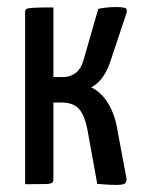

<svg xmlns="http://www.w3.org/2000/svg" viewBox="-20 -521 405 543"><path d="M306 2Q294 2 281.5 1Q269 0 255 -1L230 -139Q222 -190 205.5 -210.5Q189 -231 155 -231H131V-14Q131 -7 127.5 -4Q124 -1 107.5 -0.5Q91 0 51 0V-486Q51 -493 54.5 -495.5Q58 -498 74.5 -499Q91 -500 131 -500V-303H159Q179 -303 194.5 -315Q210 -327 217 -354L258 -496Q272 -499 284.5 -500Q297 -501 307 -501Q330 -501 335.5 -497.5Q341 -494 337 -482L290 -341Q281 -316 267.5 -299Q254 -282 238 -274Q267 -260 286.5 -227.5Q306 -195 313 -148L338 -15Q338 -5 332.5 -1.5Q327 2 306 2Z"/></svg>

Font: Yanone Kaffeesatz
Style: Regular
Weight: 400
Designer: Yanone (Cyrillic: Daniel Pouzeot, Huerta Tipografica, and Cyreal)
Foundry: Yanone
Version: Version 2.003